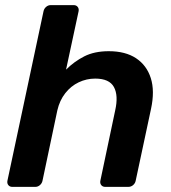

<svg xmlns="http://www.w3.org/2000/svg" viewBox="-20 -730 669 750"><path d="M28 0Q18 0 12.5 -7Q7 -14 9 -24L150 -686Q152 -696 160 -703Q168 -710 178 -710H268Q278 -710 283.5 -703Q289 -696 287 -686L238 -458Q270 -490 309.5 -510Q349 -530 405 -530Q470 -530 511.5 -502.5Q553 -475 569 -425Q585 -375 570 -305L510 -24Q508 -14 500 -7Q492 0 481 0H391Q381 0 375.5 -7Q370 -14 372 -24L430 -299Q443 -357 425 -390Q407 -423 352 -423Q318 -423 287.5 -408.5Q257 -394 235 -366Q213 -338 204 -299L146 -24Q144 -14 136 -7Q128 0 118 0Z"/></svg>

Font: Rubik Medium
Style: Italic
Weight: 500
Italic angle: -12°
Designer: Hubert and Fischer
Foundry: Hubert and Fischer
Version: Version 2.300;gftools[0.9.30]